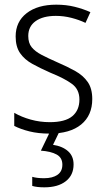

<svg xmlns="http://www.w3.org/2000/svg" viewBox="-20 -562 456 822"><path d="M375 -138Q375 -68 327.5 -29Q280 10 192 10Q144 10 106 0.5Q68 -9 41 -23V-79Q72 -61 111.5 -50Q151 -39 193 -39Q259 -39 289.5 -64.5Q320 -90 320 -136Q320 -179 288.5 -202.5Q257 -226 195 -251Q152 -270 118.5 -288.5Q85 -307 66 -334.5Q47 -362 47 -406Q47 -469 94 -505.5Q141 -542 221 -542Q263 -542 299.5 -533Q336 -524 367 -510L346 -464Q319 -477 286 -485.5Q253 -494 219 -494Q164 -494 132.5 -471.5Q101 -449 101 -408Q101 -378 115.5 -360Q130 -342 157.5 -327.5Q185 -313 226 -295Q268 -277 302 -258Q336 -239 355.5 -211Q375 -183 375 -138ZM295 142Q295 188 261.5 214Q228 240 170 240Q138 240 118 234V195Q138 201 169 201Q205 201 226 186.5Q247 172 247 143Q247 113 222.5 99.5Q198 86 155 83L195 0H235L207 58Q247 64 271 85Q295 106 295 142Z"/></svg>

Font: Noto Sans Sinhala UI SemiCondensed Light
Style: Regular
Weight: 300
Width: 4
Designer: Jelle Bosma - Monotype Design Team
Foundry: Monotype Imaging Inc.
Version: Version 2.006; ttfautohint (v1.8.4.7-5d5b)